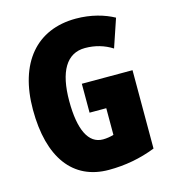

<svg xmlns="http://www.w3.org/2000/svg" viewBox="-109 -813 812 911"><g transform="rotate(-15 296.5 -357.0)"><path d="M295 -418V-276H377V-145C360 -140 342 -137 324 -137C253 -137 216 -213 216 -354C216 -498 262 -578 353 -578C402 -578 447 -565 486 -540L533 -679C486 -705 421 -724 347 -724C153 -724 39 -588 39 -359C39 -123 138 10 314 10C394 10 470 -4 544 -33V-418Z"/></g></svg>

Font: Noto Sans Armenian ExtraCondensed Black
Style: Regular
Weight: 900
Width: 2
Designer: Monotype Design Team
Foundry: Monotype Imaging Inc.
Version: Version 2.008